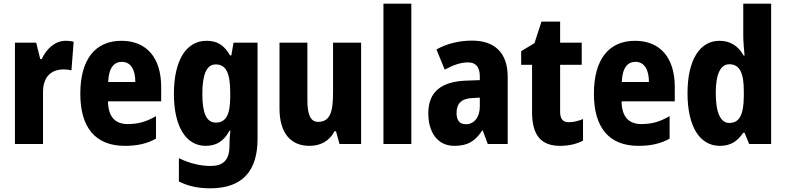

<svg xmlns="http://www.w3.org/2000/svg" viewBox="-20 -873 4257 1040"><path d="M335 -652C275 -652 229 -604 206 -553H198L176 -642H61V-93H213V-371C212 -456 256 -497 325 -497C340 -497 357 -495 367 -492L379 -647C363 -651 348 -652 335 -652Z M638 -652C496 -652 415 -552 415 -365C415 -182 497 -83 656 -83C724 -83 777 -95 825 -122V-244C772 -213 727 -201 672 -201C602 -201 566 -242 565 -324H853V-403C853 -560 774 -652 638 -652ZM640 -538C687 -538 713 -498 713 -429H566C569 -508 599 -538 640 -538Z M1099 -652C988 -652 922 -546 922 -364C922 -190 986 -83 1094 -83C1150 -83 1191 -106 1223 -165H1228C1225 -143 1223 -114 1223 -90V-83C1223 -4 1187 26 1121 26C1067 26 1010 13 949 -16V110C1001 136 1054 147 1119 147C1294 147 1375 52 1375 -120V-642H1245L1233 -573H1226C1193 -631 1154 -652 1099 -652ZM1148 -524C1203 -524 1227 -481 1227 -371V-347C1227 -249 1202 -209 1149 -209C1099 -209 1076 -259 1076 -363C1076 -472 1100 -524 1148 -524Z M1936 -642H1784V-374C1784 -272 1771 -213 1703 -213C1662 -213 1645 -252 1645 -330V-642H1494V-285C1494 -153 1554 -83 1656 -83C1717 -83 1764 -109 1792 -162H1800L1819 -93H1936Z M2208 -93V-853H2057V-93Z M2537 -653C2465 -653 2399 -636 2344 -605L2389 -496C2437 -522 2477 -535 2516 -535C2558 -535 2579 -509 2579 -459V-439L2501 -436C2370 -430 2300 -376 2300 -259C2300 -160 2347 -83 2441 -83C2515 -83 2554 -109 2592 -166H2595L2622 -93H2730V-456C2730 -588 2659 -653 2537 -653ZM2540 -342 2579 -344V-296C2579 -237 2547 -200 2504 -200C2472 -200 2453 -218 2453 -262C2453 -311 2479 -340 2540 -342Z M3061 -211C3029 -211 3014 -229 3014 -267V-522H3131V-642H3014V-756H2913L2875 -639L2803 -596V-522H2862V-266C2862 -137 2913 -83 3014 -83C3063 -83 3105 -94 3138 -111V-228C3110 -217 3085 -211 3061 -211Z M3420 -652C3278 -652 3197 -552 3197 -365C3197 -182 3279 -83 3438 -83C3506 -83 3559 -95 3607 -122V-244C3554 -213 3509 -201 3454 -201C3384 -201 3348 -242 3347 -324H3635V-403C3635 -560 3556 -652 3420 -652ZM3422 -538C3469 -538 3495 -498 3495 -429H3348C3351 -508 3381 -538 3422 -538Z M3879 -83C3939 -83 3974 -108 4006 -154H4013L4038 -93H4157V-853H4006V-677C4006 -646 4010 -610 4013 -572H4008C3979 -624 3936 -652 3877 -652C3771 -652 3704 -549 3704 -368C3704 -188 3770 -83 3879 -83ZM3930 -207C3884 -207 3857 -260 3857 -369C3857 -472 3883 -525 3930 -525C3987 -525 4009 -478 4009 -379V-352C4008 -252 3986 -207 3930 -207Z"/></svg>

Font: Noto Sans Kannada UI Condensed ExtraBold
Style: Regular
Weight: 800
Width: 3
Designer: Jelle Bosma - Monotype Design Team
Foundry: Monotype Imaging Inc.
Version: Version 2.005